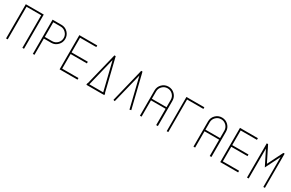

<svg xmlns="http://www.w3.org/2000/svg" viewBox="156 -1955 4909 3242"><g transform="rotate(30 2610.0 -333.5)"><path d="M437 0H405V-636H119V0H87V-667H437Z M784 -667Q856 -667 907 -616Q958 -564 958 -492Q958 -420 907 -369Q856 -317 784 -317H641V0H609V-667ZM784 -349Q843 -349 885 -391Q927 -433 927 -492Q927 -551 885 -593Q843 -635 784 -635H641V-349Z M1163 -635V-349H1480V-317H1163V-32H1480V0H1131V-667H1480V-635Z M2002 0H1653V-32H1659L1815 -667H1840L1996 -32H2002ZM1963 -32 1827 -584 1692 -32Z M2493 0 2350 -584 2206 0 2176 -8 2337 -667H2362L2524 -8Z M2996 -616Q3047 -565 3047 -492V0H3014V-318H2729V0H2697V-492Q2697 -565 2748 -616Q2799 -667 2872 -667Q2945 -667 2996 -616ZM3014 -492Q3014 -551 2973 -593Q2931 -635 2872 -635Q2813 -635 2771 -593Q2729 -551 2729 -492V-349H3014Z M3250 0H3219V-667H3568V-635H3250Z M4040 -616Q4091 -565 4091 -492V0H4058V-318H3773V0H3741V-492Q3741 -565 3792 -616Q3843 -667 3916 -667Q3989 -667 4040 -616ZM4058 -492Q4058 -551 4017 -593Q3975 -635 3916 -635Q3857 -635 3815 -593Q3773 -551 3773 -492V-349H4058Z M4295 -635V-349H4612V-317H4295V-32H4612V0H4263V-667H4612V-635Z M4817 0H4785V-667H4811L4960 -369L5109 -667H5134V0H5103V-584L4960 -298L4817 -584Z"/></g></svg>

Font: Zector
Style: Regular
Weight: 400
Designer: GGBot
Version: 0.72